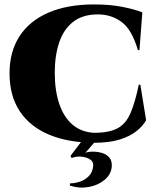

<svg xmlns="http://www.w3.org/2000/svg" viewBox="-20 -632 708 866"><path d="M613 -250 639 -90Q624 -63 595 -40Q566 -17 519.5 -2.5Q473 12 404 12Q286 11 200.5 -25Q115 -61 69 -130.5Q23 -200 23 -301Q23 -399 68 -468.5Q113 -538 198.5 -575Q284 -612 404 -612Q476 -612 532 -601Q588 -590 622 -576L609 -406H602Q575 -498 529 -532.5Q483 -567 421 -567Q353 -567 310 -533.5Q267 -500 247 -440.5Q227 -381 227 -304Q227 -223 247.5 -163Q268 -103 307.5 -69.5Q347 -36 404 -33Q473 -33 510.5 -53.5Q548 -74 568.5 -121.5Q589 -169 606 -250ZM346 8H408L365 57Q379 52 399.5 52Q420 52 440.5 58Q461 64 473.5 79Q486 94 484 120Q481 155 451.5 179.5Q422 204 379.5 211.5Q337 219 295 205L296 195Q317 195 340 187.5Q363 180 380 163Q397 146 400 119Q403 98 386 87Q369 76 345 74.5Q321 73 303 81Q303 81 300.5 76Q298 71 298 71Z"/></svg>

Font: Cinzel Black
Style: Regular
Weight: 900
Designer: Natanael Gama
Version: Version 2.000